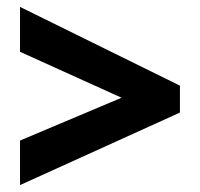

<svg xmlns="http://www.w3.org/2000/svg" viewBox="-20 -690 579 556"><path d="M38 -154 501 -364V-442L38 -670V-540L332 -407L38 -283Z"/></svg>

Font: Noto Sans Tamil UI SemiCondensed ExtraBold
Style: Regular
Weight: 800
Width: 4
Designer: Jelle Bosma - Monotype Design Team
Foundry: Monotype Imaging Inc.
Version: Version 2.004